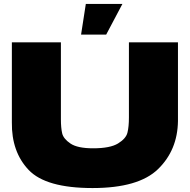

<svg xmlns="http://www.w3.org/2000/svg" viewBox="-20 -941 960 971"><path d="M632 -727H880V-329Q878 -182 779.5 -86Q681 10 448 10Q212 10 125 -81.5Q38 -173 40 -322V-727H288V-338Q288 -294 294.5 -266.5Q301 -239 336.5 -215Q372 -191 451 -191Q537 -191 577 -215.5Q617 -240 624.5 -270Q632 -300 632 -347ZM517 -766H390L414 -921H599Z"/></svg>

Font: Dela Gothic One
Style: Regular
Weight: 400
Designer: aratakana
Foundry: aratakana
Version: Version 1.004